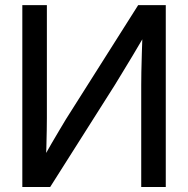

<svg xmlns="http://www.w3.org/2000/svg" viewBox="-20 -748 752 768"><path d="M643.1 0H544.9V-407.7Q544.9 -426.8 545.4 -459.2Q545.9 -491.7 547.4 -536.9Q548.8 -582 550.8 -638.2L564 -615.7Q535.6 -567.4 511.2 -526.4Q486.8 -485.4 468 -455.1Q449.2 -424.8 438.5 -406.7L180.7 0H69.3V-727.5H167.5V-275.9Q167.5 -259.8 167 -227.1Q166.5 -194.3 165.5 -158.2Q164.6 -122.1 163.1 -95.2L153.3 -116.2Q169.4 -145 186.5 -174.6Q203.6 -204.1 219 -229.7Q234.4 -255.4 243.7 -271L532.7 -727.5H643.1Z"/></svg>

Font: Inter Cardless Display
Style: Regular
Weight: 400
Designer: Rasmus Andersson
Foundry: rsms
Version: Version 4.001;git-9221beed3